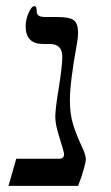

<svg xmlns="http://www.w3.org/2000/svg" viewBox="-20 -609 365 629"><path d="M261.2 -86.9Q261.2 -79.6 254.2 -54Q247.1 -28.3 235.8 0H7.8L33.2 -88.9H173.8Q189.9 -88.9 189.9 -104Q189.9 -110.4 175.8 -155.3Q161.1 -200.2 161.1 -226.1Q161.1 -252.4 172.9 -323.2Q184.1 -394 184.1 -422.9Q184.1 -464.8 144 -464.8H122.1Q64 -464.8 64 -522.9Q64 -544.9 73.7 -566.9Q83.5 -588.9 92.8 -588.9Q100.1 -588.9 100.1 -574.2Q100.1 -562 106.7 -557.6Q113.3 -553.2 131.8 -553.2H168.9Q209.5 -553.2 222.7 -542Q235.8 -530.8 235.8 -502Q235.8 -486.8 231.9 -465.3Q209 -339.4 209 -280.8Q209 -233.4 220.2 -199Q231.4 -164.6 248 -129.4Q261.2 -101.6 261.2 -86.9Z"/></svg>

Font: Times New Roman
Style: Regular
Weight: 400
Designer: Steve Matteson
Foundry: Ascender Corporation
Version: Version 2.00.3